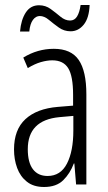

<svg xmlns="http://www.w3.org/2000/svg" viewBox="-20 -737 431 767"><path d="M195 -542Q264 -542 294.5 -497.5Q325 -453 325 -360V0H284L277 -84H275Q260 -44 232.5 -17Q205 10 156 10Q114 10 87.5 -11Q61 -32 48.5 -66Q36 -100 36 -140Q36 -219 81.5 -261Q127 -303 211 -310L272 -315V-358Q272 -433 252.5 -464.5Q233 -496 189 -496Q168 -496 143.5 -489Q119 -482 91 -465L73 -507Q130 -542 195 -542ZM217 -269Q91 -257 91 -141Q91 -88 111.5 -61Q132 -34 170 -34Q222 -34 247.5 -83.5Q273 -133 273 -216V-274ZM60 -611Q64 -658 83 -687Q102 -716 136 -716Q162 -716 182.5 -701Q203 -686 221.5 -670.5Q240 -655 260 -655Q278 -655 288 -671.5Q298 -688 302 -717H338Q336 -665 314.5 -638.5Q293 -612 262 -612Q236 -612 215 -627Q194 -642 175.5 -657.5Q157 -673 139 -673Q123 -673 111.5 -657.5Q100 -642 97 -611Z"/></svg>

Font: Noto Sans Telugu ExtraCondensed Light
Style: Regular
Weight: 300
Width: 2
Designer: Jelle Bosma - Monotype Design Team
Foundry: Monotype Imaging Inc.
Version: Version 2.005; ttfautohint (v1.8.4.7-5d5b)